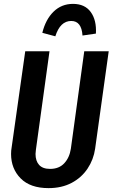

<svg xmlns="http://www.w3.org/2000/svg" viewBox="-20 -955 580 989"><path d="M470 -189Q462 -133 431 -86.5Q400 -40 349 -13Q298 14 230 14Q136 14 86.5 -36Q37 -86 37 -162Q37 -180 40 -196L110 -691H235L165 -184Q163 -168 163 -162Q163 -126 181.5 -105.5Q200 -85 238 -85Q284 -85 311 -114Q338 -143 345 -189L414 -691H540ZM198 -786Q215 -855 256 -895Q297 -935 356 -935Q417 -935 447.5 -893Q478 -851 474 -782L405 -772Q400 -847 347 -847Q290 -847 265 -768Z"/></svg>

Font: Fira Sans Extra Condensed Medium
Style: Italic
Weight: 500
Width: 3
Italic angle: -8°
Designer: Carrois Corporate & Edenspiekermann AG
Foundry: Carrois Corporate GbR & Edenspiekermann AG
Version: Version 4.203